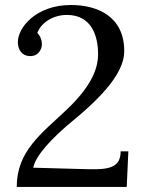

<svg xmlns="http://www.w3.org/2000/svg" viewBox="-20 -736 577 756"><path d="M127 -606.4C141.1 -645.5 188 -677.2 243.2 -677.2C339.4 -677.2 366.2 -596.7 366.2 -522.5C366.2 -456.5 329.6 -387.2 243.2 -304.7C143.1 -210 45.9 -141.1 45.9 0H479L485.4 -140.1H455.1C455.1 -62 385.3 -68.4 288.1 -70.8L110.8 -75.7C119.6 -121.6 181.6 -191.4 272.9 -265.6C414.6 -382.8 469.2 -466.8 469.2 -534.7C469.2 -670.4 365.2 -716.3 259.3 -716.3C121.1 -716.3 50.3 -627 50.3 -570.3C50.3 -540.5 66.4 -516.6 96.2 -515.1C132.8 -513.7 145 -544.4 145 -561.5C145 -576.7 140.1 -592.3 127 -606.4Z"/></svg>

Font: Parastoo
Style: Regular
Weight: 400
Foundry: Saber Rastikerdar (saber.rastikerdar@gmail.com)
Version: Version 2.0.1